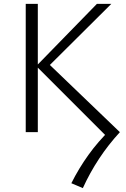

<svg xmlns="http://www.w3.org/2000/svg" viewBox="-20 -678 648 985"><path d="M405 287 346 262Q384 186 433.5 117Q483 48 546 -13L541 36L166 -339L477 -658H551L217 -326L222 -358L595 0Q536 64 488.5 136Q441 208 405 287ZM112 0V-658H174V0Z"/></svg>

Font: Ysabeau Office Light
Style: Regular
Weight: 300
Designer: Christian Thalmann (Catharsis Fonts)
Version: Version 2.001;gftools[0.9.30]; featfreeze: tnum,lnum,ss02